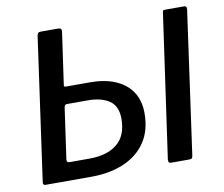

<svg xmlns="http://www.w3.org/2000/svg" viewBox="-81 -841 1094 939"><g transform="rotate(-10 466.5 -371.0)"><path d="M71 0Q58 0 60 -15L160 -727Q162 -735 165.5 -738.5Q169 -742 178 -742H265Q283 -742 281 -725L244 -465Q242 -456 252 -456H372Q444 -456 497 -434Q550 -412 579.5 -368.5Q609 -325 609 -261Q609 -176 570 -118Q531 -60 461 -30Q391 0 298 0ZM206 -89H305Q394 -89 443.5 -130Q493 -171 493 -254Q493 -317 453.5 -344Q414 -371 347 -371H242Q231 -371 229 -356L193 -103Q192 -89 206 -89ZM697 0Q686 0 683.5 -5Q681 -10 682 -19L783 -730Q784 -738 786.5 -740Q789 -742 795 -742H891Q904 -742 902 -724L803 -16Q801 -5 797.5 -2.5Q794 0 782 0Z"/></g></svg>

Font: Libre Franklin Medium
Style: Italic
Weight: 500
Italic angle: -8°
Designer: Pablo Impallari, Rodrigo Fuenzalida, Nhung Nguyen
Foundry: Impallari Type
Version: Version 3.000